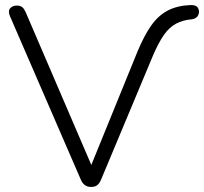

<svg xmlns="http://www.w3.org/2000/svg" viewBox="-20 -733 807 759"><path d="M340 6Q311 6 299 -24L19 -670Q11 -690 20.5 -700.5Q30 -711 46 -711Q60 -711 67.5 -705Q75 -699 81 -686L341 -81L523 -528Q550 -593 578 -632.5Q606 -672 643.5 -691.5Q681 -711 733 -713Q756 -714 763 -701Q770 -688 764 -674Q758 -660 740 -657Q703 -654 676 -639.5Q649 -625 628 -595Q607 -565 585 -514L380 -24Q374 -9 365 -1.5Q356 6 340 6Z"/></svg>

Font: Chiron GoRound TC L
Style: Regular
Weight: 300
Designer: Ryoko NISHIZUKA 西塚涼子 (kana, bopomofo & ideographs); Paul D. Hunt (Latin, Greek & Cyrillic); Sandoll Communications 산돌커뮤니
Foundry: Adobe
Version: Version 1.000;hotconv 1.1.1;makeotfexe 2.6.0